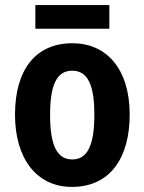

<svg xmlns="http://www.w3.org/2000/svg" viewBox="-20 -725 568 755"><path d="M410 -705H119V-612H410ZM490 -274C490 -455 398 -555 265 -555C117 -555 39 -447 39 -274C39 -104 122 10 263 10C414 10 490 -106 490 -274ZM177 -273C177 -389 202 -447 264 -447C326 -447 351 -389 351 -274C351 -158 326 -98 264 -98C202 -98 177 -158 177 -273Z"/></svg>

Font: Noto Sans Display SemiCondensed
Style: Bold
Weight: 700
Width: 4
Designer: Monotype Design Team
Foundry: Monotype Imaging Inc.
Version: Version 1.900